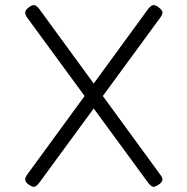

<svg xmlns="http://www.w3.org/2000/svg" viewBox="-20 -712 736 754"><path d="M603 13Q594 19 587.5 21Q581 23 575 19Q569 15 562 6L88 -641Q78 -655 79 -664Q80 -673 93 -683Q102 -690 108.5 -691.5Q115 -693 121 -689.5Q127 -686 134 -677L608 -28Q619 -15 618 -5.5Q617 4 603 13ZM93 13Q80 4 79 -5.5Q78 -15 88 -28L562 -677Q569 -686 575 -689.5Q581 -693 588 -691.5Q595 -690 603 -683Q617 -673 618 -664Q619 -655 608 -641L134 6Q127 15 121 19Q115 23 108.5 21Q102 19 93 13Z"/></svg>

Font: Fredoka Light
Style: Regular
Weight: 300
Designer: Ben Nathan
Foundry: Milena B. Brandão, Ben Nathan
Version: Version 2.001